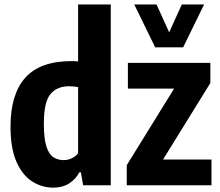

<svg xmlns="http://www.w3.org/2000/svg" viewBox="-20 -828 982 858"><path d="M217.5 10.5Q167.5 10.5 124 -17Q80.5 -44.5 53.8 -104.5Q27 -164.5 27 -262.5Q27 -407 93.2 -481Q159.5 -555 300.5 -555Q314 -555 329 -553.5V-808H475V0H351.5L341.5 -58H334.5Q319 -27.5 289.2 -8.5Q259.5 10.5 217.5 10.5ZM264.5 -112.5Q283 -112.5 300.5 -120.5Q318 -128.5 329 -143.5V-439Q308 -442.5 289 -442.5Q234 -442.5 205 -407Q176 -371.5 176 -275.5Q176 -208.5 187.5 -173.2Q199 -138 219 -125.2Q239 -112.5 264.5 -112.5ZM546.5 0V-90L758 -432H551.5V-547H920V-457L708.5 -115H925V0ZM673.5 -616.5 580 -808H679.5L736 -683.5L792.5 -808H892L798.5 -616.5Z"/></svg>

Font: Encode Sans Condensed Condensed
Style: Bold
Weight: 700
Width: 3
Designer: Multiple Designers
Foundry: Impallari Type
Version: Version 3.000; ttfautohint (v1.8.3) -l 8 -r 50 -G 200 -x 14 